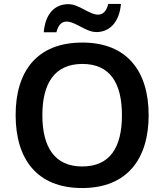

<svg xmlns="http://www.w3.org/2000/svg" viewBox="-20 -940 830 970"><path d="M201 -777H265C274 -814 292 -831 316 -831C362 -831 413 -778 467 -778C533 -778 583 -827 591 -920H527C518 -884 500 -866 476 -866C430 -866 380 -919 325 -919C258 -919 209 -872 201 -777ZM731 -358C731 -580 622 -725 396 -725C166 -725 59 -579 59 -359C59 -137 166 10 395 10C622 10 731 -137 731 -358ZM194 -358C194 -519 256 -617 396 -617C537 -617 596 -519 596 -358C596 -197 537 -99 395 -99C256 -99 194 -197 194 -358Z"/></svg>

Font: Noto Sans Arabic UI SmBd
Style: Regular
Weight: 600
Designer: Monotype Design Team, Nadine Chahine and Nizar Qandah
Foundry: Monotype Imaging Inc.
Version: Version 2.010